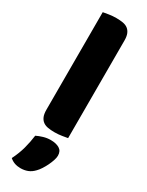

<svg xmlns="http://www.w3.org/2000/svg" viewBox="-238 -697 756 989"><g transform="rotate(30 140.0 -202.5)"><path d="M225 -1Q214 1 192.5 4.5Q171 8 149 8Q127 8 109.5 5Q92 2 80 -7Q68 -16 61.5 -31.5Q55 -47 55 -72V-652Q66 -654 87.5 -657.5Q109 -661 131 -661Q153 -661 170.5 -658Q188 -655 200 -646Q212 -637 218.5 -621.5Q225 -606 225 -581ZM168 223Q151 241 131.5 248.5Q112 256 89 256Q51 256 25 233Q46 191 56.5 151.5Q67 112 72 73Q88 65 109.5 58.5Q131 52 153 52Q185 52 205 64Q225 76 225 104Q225 116 219.5 132.5Q214 149 206 165.5Q198 182 188 197.5Q178 213 168 223Z"/></g></svg>

Font: Baloo Da
Style: Regular
Weight: 400
Designer: Noopur Datye and Ek Type
Foundry: Ek Type
Version: Version 1.443;PS 1.000;hotconv 16.6.51;makeotf.lib2.5.65220;